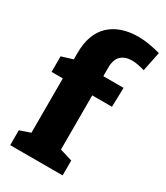

<svg xmlns="http://www.w3.org/2000/svg" viewBox="-195 -876 833 961"><g transform="rotate(30 221.0 -395.5)"><path d="M259 -581V-532H376L373 -421H259V-108L331 -86V0H28V-86L89 -107V-421H24V-511L89 -531V-567Q89 -678 149 -734.5Q209 -791 315 -791Q368 -791 442 -771L419 -659Q373 -672 346 -672Q306 -672 282.5 -650.5Q259 -629 259 -581Z"/></g></svg>

Font: Bitter Pro ExtraBold
Style: Regular
Weight: 800
Designer: Sol Matas, and Bitter project Authors
Foundry: Sol Matas
Version: Version 1.010